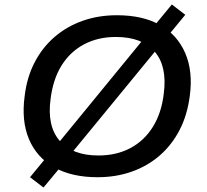

<svg xmlns="http://www.w3.org/2000/svg" viewBox="-20 -782 922 857"><path d="M415 9Q300 9 222 -35Q144 -79 109.5 -160.5Q75 -242 90 -353Q100 -437 134.5 -503.5Q169 -570 223.5 -617Q278 -664 348.5 -689Q419 -714 502 -714Q618 -714 695 -670Q772 -626 807 -544.5Q842 -463 827 -353Q816 -268 781.5 -201.5Q747 -135 693 -88Q639 -41 568.5 -16Q498 9 415 9ZM419 -88Q500 -88 562 -121Q624 -154 662.5 -216Q701 -278 711 -364Q727 -486 670.5 -551.5Q614 -617 497 -617Q417 -617 355 -584Q293 -551 255 -490Q217 -429 206 -342Q189 -220 246 -154Q303 -88 419 -88ZM174 55 114 9 198 -93 236 -138 626 -614 663 -660 747 -762 807 -716 723 -614 685 -568 295 -93 259 -47Z"/></svg>

Font: Nunito Sans 10pt SemiExpanded SemiBold
Style: Italic
Weight: 600
Width: 6
Italic angle: -9°
Designer: Vernon Adams
Foundry: Vernon Adams
Version: Version 3.101;gftools[0.9.27]